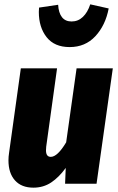

<svg xmlns="http://www.w3.org/2000/svg" viewBox="-20 -847 546 885"><path d="M19 -108Q19 -125 22 -144L76 -532H243L193 -171Q192 -164 192 -154Q192 -124 214 -124Q245 -124 285 -191L333 -532H500L425 0H280L283 -73Q252 -30 216 -6Q180 18 134 18Q79 18 49 -15.5Q19 -49 19 -108ZM159 -792 160 -812 248 -825Q250 -788 265.5 -768Q281 -748 310 -748Q340 -748 362 -769Q384 -790 396 -827L481 -808Q466 -730 419.5 -680Q373 -630 301 -630Q231 -630 195 -675.5Q159 -721 159 -792Z"/></svg>

Font: Fira Sans Condensed ExtraBold
Style: Italic
Weight: 800
Width: 3
Italic angle: -8°
Designer: bBox Type GmbH & Carrois Corporate GbR & Edenspiekermann AG
Foundry: bBox Type GmbH & Carrois Corporate GbR & Edenspiekermann AG
Version: Version 4.301